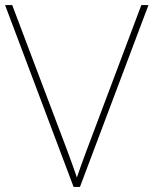

<svg xmlns="http://www.w3.org/2000/svg" viewBox="-20 -734 603 754"><path d="M563 -714H535L320 -143C303 -98 292 -67 282 -37C272 -67 258 -105 244 -143L28 -714H0L269 0H294Z"/></svg>

Font: Noto Sans Meetei Mayek Thin
Style: Regular
Weight: 100
Designer: Monotype Design Team and Neelakash Kshetrimayum
Foundry: Monotype Imaging Inc.
Version: Version 2.002